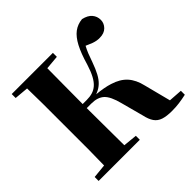

<svg xmlns="http://www.w3.org/2000/svg" viewBox="-189 -960 1167 1167"><g transform="rotate(-45 394.5 -376.0)"><path d="M41 0V-34L131 -43Q132 -108 133 -174Q133 -262 133 -351V-395Q133 -484 133 -572Q132 -638 131 -705L41 -713V-747H395V-713L305 -705Q304 -639 304 -572Q303 -487 303 -399H338Q365 -399 387 -405.5Q409 -412 427.5 -428Q446 -444 462 -473.5Q478 -503 492 -548Q514 -624 538.5 -670.5Q563 -717 593.5 -740Q624 -763 665 -767Q705 -758 724 -735.5Q743 -713 743 -683Q743 -654 721.5 -632Q700 -610 661 -610Q637 -609 609 -619Q590 -626 566 -637Q565 -636 565 -635Q554 -615 545 -592.5Q536 -570 525 -538Q509 -493 493 -463.5Q477 -434 458 -416Q439 -398 415 -388Q409 -385 403 -383Q467 -377 511 -363Q570 -345 603 -308.5Q636 -272 650 -211L694 -40L782 -34V0Q750 7 720.5 11Q691 15 658 15Q612 15 583 5.5Q554 -4 537.5 -27.5Q521 -51 512 -93L474 -235Q455 -310 425.5 -337Q396 -364 342 -364H303Q303 -265 304 -178Q304 -110 305 -43L395 -34V0Z"/></g></svg>

Font: Early Summer Mincho Heavy
Style: Regular
Weight: 900
Designer: GuiWonder
Version: Version 1.002